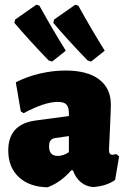

<svg xmlns="http://www.w3.org/2000/svg" viewBox="-20 -783 543 814"><path d="M450 -339Q450 -319 446 -233Q442 -157 442 -148Q442 -137 445.5 -132Q449 -127 456 -127Q463 -127 473 -130L485 -120L468 -20Q431 6 375 10Q346 8 323.5 -10Q301 -28 289 -61H282Q238 -10 182 11Q106 10 60.5 -31.5Q15 -73 15 -145Q15 -256 130 -272L272 -291V-303Q272 -329 261.5 -340Q251 -351 225 -351Q169 -351 80 -303L68 -311L47 -434Q93 -458 148.5 -471Q204 -484 258 -484Q350 -484 400 -446.5Q450 -409 450 -339ZM215 -198Q201 -196 194.5 -187.5Q188 -179 188 -162Q188 -122 225 -122Q249 -122 272 -138V-206ZM147 -759 134 -763 44 -700 41 -686Q103 -613 186 -527L201 -522L259 -568Q200 -663 147 -759ZM312 -759 299 -763 209 -700 206 -686Q268 -613 351 -527L366 -522L424 -568Q365 -663 312 -759Z"/></svg>

Font: Luna Sans Black
Style: Regular
Weight: 900
Designer: Juan Pablo del Peral
Foundry: Huerta Tipografica
Version: Version 2.001; ttfautohint (v1.5)